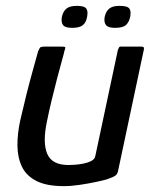

<svg xmlns="http://www.w3.org/2000/svg" viewBox="-20 -631 519 655"><path d="M198 4Q139 4 104.5 -13.5Q70 -31 55 -62Q40 -93 39.5 -133.5Q39 -174 49 -220Q59 -264 70 -308Q81 -352 92 -391Q103 -430 110 -456Q115 -468 118.5 -470Q122 -472 132 -472H187Q197 -472 201 -471Q205 -470 200 -458Q199 -452 192 -427Q185 -402 175.5 -366Q166 -330 156.5 -290.5Q147 -251 140 -216Q125 -145 141 -106.5Q157 -68 214 -68Q221 -68 235.5 -69Q250 -70 265 -73Q280 -76 291.5 -82Q303 -88 305 -98L382 -460Q384 -464 385.5 -468Q387 -472 391 -472H463Q466 -472 469 -470.5Q472 -469 471 -463L383 -49Q381 -37 373 -31.5Q365 -26 344 -19Q334 -16 308.5 -10.5Q283 -5 253 -0.5Q223 4 198 4ZM277 -573Q274 -555 263 -545.5Q252 -536 226 -536Q202 -536 195 -545.5Q188 -555 191 -573Q195 -592 206.5 -601.5Q218 -611 242 -611Q268 -611 274.5 -601.5Q281 -592 277 -573ZM424 -573Q420 -555 409.5 -545.5Q399 -536 372 -536Q349 -536 341.5 -545.5Q334 -555 337 -573Q341 -592 352.5 -601.5Q364 -611 388 -611Q415 -611 421.5 -601.5Q428 -592 424 -573Z"/></svg>

Font: Glory Medium
Style: Italic
Weight: 500
Italic angle: -12°
Version: Version 1.011